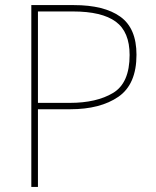

<svg xmlns="http://www.w3.org/2000/svg" viewBox="-20 -734 613 754"><path d="M270 -714H103V0H129V-305H256Q374 -305 445 -354Q516 -403 516 -519Q516 -623 452.5 -668.5Q389 -714 270 -714ZM266 -689Q380 -689 434.5 -649Q489 -609 489 -518Q489 -408 424 -369Q359 -330 254 -330H129V-689Z"/></svg>

Font: Noto Sans UI Thin
Style: Regular
Weight: 250
Designer: Monotype Design Team
Foundry: Monotype Imaging Inc.
Version: Version 1.901